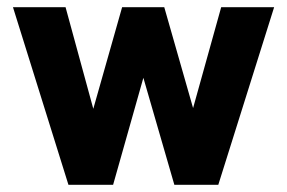

<svg xmlns="http://www.w3.org/2000/svg" viewBox="-20 -513 797 533"><path d="M16 -493H162L239 -211L319 -493H436L516 -213L594 -493H741L586 0H464L378 -297L294 0H170Z"/></svg>

Font: Hanken Grotesk ExtraBold
Style: Regular
Weight: 800
Designer: Alfredo Marco Pradil
Foundry: Hanken Design Co.
Version: Version 3.014